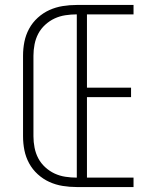

<svg xmlns="http://www.w3.org/2000/svg" viewBox="-20 -755 640 775"><path d="M290 0V-735H519V-697H331V-401H509V-363H331V-38H519V0ZM290 0Q261 0 233 -4.5Q205 -9 179.5 -20.5Q154 -32 132.5 -51.5Q111 -71 97.5 -96Q84 -121 78.5 -148.5Q73 -176 73 -205V-530Q73 -559 78.5 -586.5Q84 -614 97.5 -639Q111 -664 132.5 -683.5Q154 -703 179.5 -714.5Q205 -726 233 -730.5Q261 -735 290 -735V-697Q267 -697 244 -693.5Q221 -690 200.5 -680.5Q180 -671 162.5 -655Q145 -639 134.5 -619Q124 -599 119.5 -576Q115 -553 115 -530V-205Q115 -182 119.5 -159Q124 -136 134.5 -116Q145 -96 162.5 -80Q180 -64 200.5 -54.5Q221 -45 244 -41.5Q267 -38 290 -38Z"/></svg>

Font: Iosevka Extralight Extended
Style: Regular
Weight: 200
Width: 7
Monospace: yes
Designer: Belleve Invis
Foundry: Belleve Invis
Version: Version 32.5.0; ttfautohint (v1.8.4)